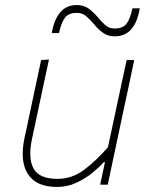

<svg xmlns="http://www.w3.org/2000/svg" viewBox="-20 -732 589 761"><path d="M206 9Q123 9 90.5 -42.5Q70 -74.5 70 -122.5Q70 -151 77 -185Q81.5 -206 86 -225.5Q90 -245 95.5 -271Q108.5 -332.5 119.8 -385.2Q131 -438 143 -494L174 -496Q162 -440 150.5 -386.2Q139 -332.5 126 -271L107 -182Q100 -149.5 100 -123.5Q100 -87.5 113 -64Q135.5 -23 208 -23Q266 -23 314.5 -59.8Q363 -96.5 408 -149L434 -271Q447 -332 458.5 -385Q470 -438 482 -494H512Q500 -438 489 -385Q477.5 -331.5 464.5 -270.5L454 -221Q441 -160 430 -108.2Q419 -56.5 407 0H377L396 -89H391Q374.5 -70.5 346.8 -47.5Q319 -24.5 283 -7.8Q247 9 206 9ZM435 -588Q407.5 -588 388.2 -602Q369 -616 354 -634.5Q338.5 -653 322.5 -667Q306.5 -681 285 -681Q252 -681 237.5 -662Q223 -643 214 -601H185Q205 -712 284 -712Q312 -712 331.2 -698Q350.5 -684 366 -665.5Q381 -647 396.8 -633Q412.5 -619 434 -619Q467 -619 481.5 -638Q496 -657 505 -699H534Q515.5 -588 435 -588Z"/></svg>

Font: Heraclito Thin
Style: Italic
Weight: 100
Italic angle: -12°
Designer: Kostas Bartsokas (font) & Cristiano Sobral (main changes)
Foundry: Kostas Bartsokas (font) & Cristiano Sobral (main changes)
Version: Version 1.00;July 8, 2020;FontCreator 13.0.0.2655 64-bit